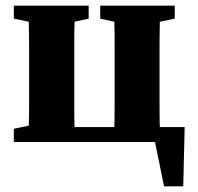

<svg xmlns="http://www.w3.org/2000/svg" viewBox="-20 -503 700 680"><path d="M335 -437V-483H599V-437L546 -426Q545 -389 545 -347Q545 -305 545 -273V-210Q545 -177 545 -133.5Q545 -90 546 -53H634L629 157H561L529 0H29V-47L82 -58Q83 -94 83 -136Q83 -178 83 -210V-273Q83 -305 83 -347Q83 -389 82 -426L29 -437V-483H294V-437L244 -426Q243 -389 243 -347Q243 -305 243 -273V-210Q243 -177 243 -133.5Q243 -90 244 -53H385Q386 -90 386 -133.5Q386 -177 386 -210V-273Q386 -305 386 -347.5Q386 -390 385 -426Z"/></svg>

Font: Source Serif 4
Style: Bold
Weight: 700
Designer: Frank Grießhammer
Foundry: Adobe
Version: Version 4.005;hotconv 1.1.0;makeotfexe 2.6.0